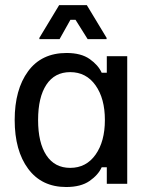

<svg xmlns="http://www.w3.org/2000/svg" viewBox="-20 -720 590 752"><path d="M239.2 12.5Q143.3 12.5 90.4 -58.8Q37.5 -130 37.5 -250Q37.5 -369.2 90 -440.8Q142.5 -512.5 240.8 -512.5Q297.5 -512.5 331.2 -488.8Q365 -465 378.3 -435H398.3V-500H478.3V0H398.3V-65H378.3Q365 -35 330.8 -11.2Q296.7 12.5 239.2 12.5ZM255 -62.5Q317.5 -62.5 354.2 -114.2Q390.8 -165.8 390.8 -250Q390.8 -334.2 354.2 -385.8Q317.5 -437.5 255 -437.5Q194.2 -437.5 161.7 -388.3Q129.2 -339.2 129.2 -250Q129.2 -160.8 161.7 -111.7Q194.2 -62.5 255 -62.5ZM134.2 -566.7V-571.7L211.7 -700H320L397.5 -571.7V-566.7H323.3L275.8 -642.5H255.8L213.3 -566.7Z"/></svg>

Font: Familjen Grotesk GF
Style: Regular
Weight: 400
Designer: Anders Wikstroem, Jonas Baeckman, Matilda Gysing, Kristian Moeller
Foundry: Familjen STHLM AB
Version: Version 2.000; Beta; Release 4; Build 6